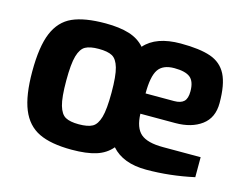

<svg xmlns="http://www.w3.org/2000/svg" viewBox="-81 -673 1037 807"><g transform="rotate(15 438.0 -270.0)"><path d="M654 -105H818V-18Q713 5 610 5Q509 5 459 -52Q433 -21 391.5 -8Q350 5 286 5Q195 5 142.5 -20.5Q90 -46 65.5 -106Q41 -166 41 -270Q41 -379 66 -438.5Q91 -498 143.5 -521.5Q196 -545 287 -545Q348 -545 390 -532Q432 -519 458 -489Q507 -545 614 -545Q697 -545 744.5 -528.5Q792 -512 814 -469Q836 -426 836 -345Q836 -281 792 -248.5Q748 -216 678 -216H526Q528 -155 557 -130Q586 -105 654 -105ZM525 -304H649Q678 -304 691.5 -317Q705 -330 705 -361Q705 -404 684 -421Q663 -438 615 -438Q565 -438 545 -408Q525 -378 525 -304ZM386 -270Q386 -343 376 -377.5Q366 -412 346 -423Q326 -434 287 -434Q249 -434 229 -423Q209 -412 199 -377.5Q189 -343 189 -270Q189 -197 199 -162.5Q209 -128 229 -117Q249 -106 287 -106Q326 -106 346 -117Q366 -128 376 -162.5Q386 -197 386 -270Z"/></g></svg>

Font: Exo
Style: Bold
Weight: 700
Designer: Natanael Gama
Foundry: Natanael Gama
Version: Version 1.500; ttfautohint (v1.6)